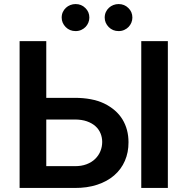

<svg xmlns="http://www.w3.org/2000/svg" viewBox="-20 -931 943 951"><path d="M349.4 0H77.1V-727.3H209.2V-446.4H349.4Q436.8 -446.4 495.4 -418.7Q556.5 -388.8 586.5 -339.7Q616.5 -290.5 616.5 -226.6Q616.8 -176.1 598.5 -134.2Q580.3 -92.3 545.6 -62.3Q511 -32.3 461.3 -16Q411.6 0.4 349.4 0ZM811.4 0H679.7V-727.3H811.4ZM349.4 -108Q382.8 -107.6 408.6 -117.4Q434.3 -127.1 451.5 -144Q468.8 -160.9 477.5 -182.7Q486.2 -204.5 486.2 -228Q486.2 -250 478 -270.2Q469.8 -290.5 452.9 -305.8Q436.1 -321 410.3 -330.1Q384.6 -339.1 349.4 -339.1H209.2V-108ZM354.4 -777Q325.3 -777 305.4 -796.9Q285.5 -817.5 285.5 -843.8Q285.5 -859 291.2 -871.3Q296.9 -883.5 306.5 -892.4Q316.1 -901.3 328.5 -906.1Q340.9 -910.9 354.4 -910.9Q383.2 -910.9 402.7 -891.3Q422.6 -872.2 422.6 -843.8Q422.6 -831 417.6 -818.9Q412.6 -806.8 403.8 -797.6Q394.9 -788.4 382.3 -782.7Q369.7 -777 354.4 -777ZM567.5 -777Q538.4 -777 518.5 -796.9Q498.6 -817.5 498.6 -843.8Q498.6 -859 504.3 -871.3Q509.9 -883.5 519.5 -892.4Q529.1 -901.3 541.5 -906.1Q554 -910.9 567.5 -910.9Q596.2 -910.9 615.8 -891.3Q635.7 -872.2 635.7 -843.8Q635.7 -831 630.7 -818.9Q625.7 -806.8 616.8 -797.6Q608 -788.4 595.3 -782.7Q582.7 -777 567.5 -777Z"/></svg>

Font: Linik Sans SemiBold
Style: Regular
Weight: 600
Designer: Fonts by Rasmus Andersson / Changes by Cristiano Sobral with parts from Marc Monis
Foundry: rsms
Version: Version 3.020; ttfautohint (v1.6)